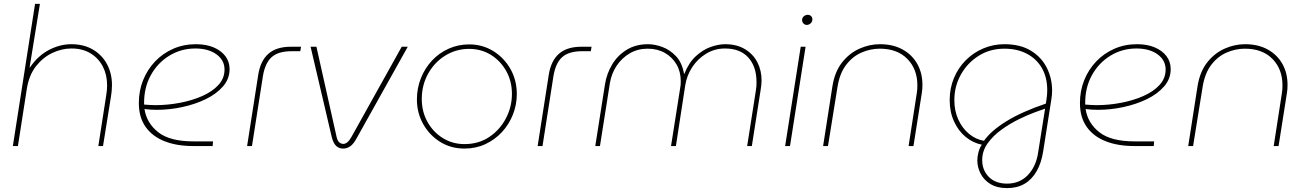

<svg xmlns="http://www.w3.org/2000/svg" viewBox="-20 -750 6711 986"><path d="M46 0 160 -730H185L132 -404H134Q175 -464 231.5 -493.5Q288 -523 346 -523Q411 -523 458 -495Q505 -467 530 -419.5Q555 -372 555 -313Q555 -299 553.5 -282.5Q552 -266 550 -255L509 0H485L526 -264Q528 -276 529 -288Q530 -300 530 -312Q530 -366 508 -408.5Q486 -451 445 -476Q404 -501 347 -501Q297 -501 248.5 -478Q200 -455 164.5 -409.5Q129 -364 118 -295L72 0Z M972 0Q888 0 825.5 -24.5Q763 -49 728 -98Q693 -147 693 -221Q693 -284 715 -338.5Q737 -393 776.5 -434.5Q816 -476 869.5 -499.5Q923 -523 986 -523Q1039 -523 1077.5 -506.5Q1116 -490 1137.5 -461.5Q1159 -433 1159 -395Q1159 -345 1125 -306Q1091 -267 1036 -240.5Q981 -214 915.5 -200Q850 -186 786 -186Q770 -186 753.5 -187Q737 -188 722 -190Q733 -118 792.5 -71Q852 -24 973 -24H1074L1072 0ZM720 -213Q734 -212 749 -211Q764 -210 778 -210Q841 -210 904 -222Q967 -234 1019 -257Q1071 -280 1102 -314Q1133 -348 1133 -393Q1133 -441 1091.5 -471Q1050 -501 983 -501Q910 -501 849.5 -464Q789 -427 754 -363Q719 -299 720 -218Q720 -217 720 -216Q720 -215 720 -213Z M1249 0 1306 -365Q1317 -437 1358 -473.5Q1399 -510 1474 -510H1526L1522 -487H1477Q1409 -487 1375 -456.5Q1341 -426 1330 -358L1274 0Z M1742 13Q1721 13 1706.5 -0.5Q1692 -14 1684 -45L1575 -510H1605L1709 -45Q1714 -25 1723.5 -18Q1733 -11 1743 -11Q1765 -11 1785 -47L2043 -510H2074L1812 -41Q1796 -11 1779 1Q1762 13 1742 13Z M2365 13Q2296 13 2241 -21Q2186 -55 2153.5 -112.5Q2121 -170 2121 -239Q2121 -297 2141.5 -348.5Q2162 -400 2198.5 -439Q2235 -478 2284 -500Q2333 -522 2389 -522Q2458 -522 2513.5 -487.5Q2569 -453 2601.5 -395.5Q2634 -338 2634 -267Q2634 -212 2614 -161.5Q2594 -111 2558 -72Q2522 -33 2473 -10Q2424 13 2365 13ZM2365 -10Q2438 -10 2492.5 -46.5Q2547 -83 2578 -142Q2609 -201 2609 -268Q2609 -333 2579.5 -385.5Q2550 -438 2500.5 -468.5Q2451 -499 2389 -499Q2322 -499 2266.5 -464.5Q2211 -430 2178.5 -371.5Q2146 -313 2146 -241Q2146 -177 2175 -124.5Q2204 -72 2254 -41Q2304 -10 2365 -10Z M2741 0 2798 -365Q2809 -437 2850 -473.5Q2891 -510 2966 -510H3018L3014 -487H2969Q2901 -487 2867 -456.5Q2833 -426 2822 -358L2766 0Z M3037 0 3087 -318Q3096 -373 3124 -419.5Q3152 -466 3198.5 -494.5Q3245 -523 3308 -523Q3343 -523 3382 -508.5Q3421 -494 3452 -461Q3483 -428 3493 -370H3494Q3517 -428 3553.5 -461.5Q3590 -495 3630 -509Q3670 -523 3704 -523Q3763 -523 3805 -498Q3847 -473 3869 -431Q3891 -389 3891 -336Q3891 -324 3889.5 -312Q3888 -300 3886 -287L3841 0H3817L3862 -287Q3864 -298 3864.5 -308Q3865 -318 3865 -328Q3865 -408 3823 -454.5Q3781 -501 3703 -501Q3651 -501 3607.5 -475Q3564 -449 3535.5 -406Q3507 -363 3499 -312L3451 0H3426L3473 -298Q3475 -307 3475.5 -315.5Q3476 -324 3476 -333Q3476 -382 3454 -419.5Q3432 -457 3394 -478.5Q3356 -500 3306 -500Q3255 -500 3214 -476Q3173 -452 3146.5 -412Q3120 -372 3112 -323L3061 0Z M4012 0 4092 -510H4117L4037 0ZM4124 -622Q4113 -622 4106 -629.5Q4099 -637 4099 -648Q4099 -654 4102.5 -660Q4106 -666 4113 -670Q4120 -674 4128 -674Q4138 -674 4145 -667.5Q4152 -661 4152 -651Q4152 -641 4147 -634.5Q4142 -628 4135.5 -625Q4129 -622 4124 -622Z M4207 0 4255 -308Q4267 -382 4304.5 -429.5Q4342 -477 4393.5 -500Q4445 -523 4499 -523Q4566 -523 4615 -496Q4664 -469 4690.5 -422Q4717 -375 4717 -315Q4717 -305 4716.5 -294.5Q4716 -284 4714 -273L4671 0H4646L4688 -271Q4690 -282 4690.5 -292Q4691 -302 4691 -312Q4691 -395 4639.5 -447.5Q4588 -500 4498 -500Q4450 -500 4404 -480Q4358 -460 4325 -416.5Q4292 -373 4281 -304L4232 0Z M5152 216Q5101 216 5067 195.5Q5033 175 5016 142Q4999 109 4999 74Q4999 53 5005 31Q5011 9 5022 -7Q4977 -16 4939.5 -46.5Q4902 -77 4879.5 -126Q4857 -175 4857 -236Q4857 -297 4879 -349.5Q4901 -402 4940 -441Q4979 -480 5030 -501.5Q5081 -523 5138 -523Q5219 -523 5273.5 -490Q5328 -457 5355.5 -402.5Q5383 -348 5383 -285Q5383 -274 5382 -262.5Q5381 -251 5379 -239L5337 28Q5328 86 5304 128.5Q5280 171 5242 193.5Q5204 216 5152 216ZM5152 193Q5216 193 5258 149.5Q5300 106 5311 35L5347 -192Q5332 -187 5295 -173.5Q5258 -160 5212 -137.5Q5166 -115 5123 -84Q5080 -53 5052 -14Q5024 25 5024 72Q5024 124 5058 158.5Q5092 193 5152 193ZM5033 -27Q5070 -79 5148.5 -127.5Q5227 -176 5351 -218L5354 -238Q5356 -251 5357 -263Q5358 -275 5358 -287Q5358 -353 5330.5 -400.5Q5303 -448 5253.5 -474Q5204 -500 5138 -500Q5064 -500 5006 -463.5Q4948 -427 4914.5 -367Q4881 -307 4881 -236Q4881 -180 4901.5 -135.5Q4922 -91 4956.5 -62.5Q4991 -34 5033 -27Z M5805 0Q5721 0 5658.5 -24.5Q5596 -49 5561 -98Q5526 -147 5526 -221Q5526 -284 5548 -338.5Q5570 -393 5609.5 -434.5Q5649 -476 5702.5 -499.5Q5756 -523 5819 -523Q5872 -523 5910.5 -506.5Q5949 -490 5970.5 -461.5Q5992 -433 5992 -395Q5992 -345 5958 -306Q5924 -267 5869 -240.5Q5814 -214 5748.5 -200Q5683 -186 5619 -186Q5603 -186 5586.5 -187Q5570 -188 5555 -190Q5566 -118 5625.5 -71Q5685 -24 5806 -24H5907L5905 0ZM5553 -213Q5567 -212 5582 -211Q5597 -210 5611 -210Q5674 -210 5737 -222Q5800 -234 5852 -257Q5904 -280 5935 -314Q5966 -348 5966 -393Q5966 -441 5924.5 -471Q5883 -501 5816 -501Q5743 -501 5682.5 -464Q5622 -427 5587 -363Q5552 -299 5553 -218Q5553 -217 5553 -216Q5553 -215 5553 -213Z M6082 0 6130 -308Q6142 -382 6179.5 -429.5Q6217 -477 6268.5 -500Q6320 -523 6374 -523Q6441 -523 6490 -496Q6539 -469 6565.5 -422Q6592 -375 6592 -315Q6592 -305 6591.5 -294.5Q6591 -284 6589 -273L6546 0H6521L6563 -271Q6565 -282 6565.5 -292Q6566 -302 6566 -312Q6566 -395 6514.5 -447.5Q6463 -500 6373 -500Q6325 -500 6279 -480Q6233 -460 6200 -416.5Q6167 -373 6156 -304L6107 0Z"/></svg>

Font: MuseoModerno Thin
Style: Italic
Weight: 100
Italic angle: -9°
Designer: Pablo Cosgaya, Héctor Gatti, Marcela Romero, and the Authors of The MuseoModerno Project.
Foundry: Omnibus-Type Team
Version: Version 1.003